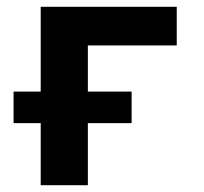

<svg xmlns="http://www.w3.org/2000/svg" viewBox="-20 -546 600 566"><path d="M100 0V-183H20V-276H100V-526H501V-412H239V-276H368V-183H239V0Z"/></svg>

Font: Ubuntu Sans Mono
Style: Bold
Weight: 700
Monospace: yes
Designer: Dalton Maag Ltd
Foundry: Dalton Maag Ltd
Version: Version 1.006